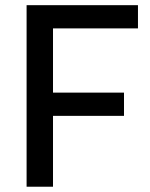

<svg xmlns="http://www.w3.org/2000/svg" viewBox="-20 -707 568 727"><path d="M80.7 0V-687.4H502.4V-599.5H180.7V-356.3H449.5V-268.3H180.7V0Z"/></svg>

Font: TitilliumWeb ExtraLight
Style: Regular
Weight: 400
Designer: Mohamed Gaber, Accademia di Belle Arti di Urbino and others
Foundry: Kief Type Foundry, Accademia di Belle Arti di Urbino and others
Version: Version 3.000; ttfautohint (v1.8.2)